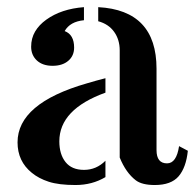

<svg xmlns="http://www.w3.org/2000/svg" viewBox="-20 -512 555 545"><path d="M279.3 -249Q148.4 -201.7 148.4 -110.8Q148.4 -74.2 166 -52Q183.6 -29.8 218.5 -29.8Q253.4 -29.8 279.3 -55.7V-9.3Q241.7 13.2 194.3 13.2Q147 13.2 118.4 3.9Q89.8 -5.4 70.3 -21.5Q29.8 -54.2 29.8 -107.9Q29.8 -218.8 226.6 -275.4Q254.4 -283.7 279.3 -290ZM163.6 -423.8Q190.4 -413.6 190.4 -377Q190.4 -353.5 173.8 -339.4Q157.2 -325.2 129.2 -325.2Q101.1 -325.2 84.7 -340.3Q68.4 -355.5 68.4 -379.4Q68.4 -403.3 79.6 -422.4Q90.8 -441.4 111.3 -456.1Q153.8 -486.8 218.3 -491.7V-454.6Q178.7 -450.7 163.6 -423.8ZM454.1 -48.3Q481 -48.3 488.3 -97.2L513.2 -84Q508.3 -36.6 487.1 -11.7Q465.8 13.2 419.4 13.2Q383.3 13.2 365.7 0Q337.4 -21.5 319.8 -64.9V-369.1Q319.8 -399.4 304 -421.6Q288.1 -443.8 258.8 -451.7V-491.7Q424.3 -482.9 424.3 -316.9V-85.9Q424.3 -48.3 454.1 -48.3Z"/></svg>

Font: Stardos Stencil
Style: Regular
Weight: 400
Version: Version 1.000